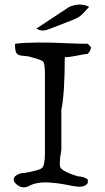

<svg xmlns="http://www.w3.org/2000/svg" viewBox="-20 -825 461 842"><path d="M186 -694Q160 -686 140 -700L284 -795Q331 -815 371 -795Q341 -761 328 -752Q312 -742 290 -734Q241 -715 215 -705Q189 -695 186 -694ZM104 -8Q76 5 51 -18L46 -23Q40 -31 40 -37Q40 -44 43 -48L46 -52Q63 -67 90 -67Q152 -78 164 -88Q177 -100 177 -150V-502Q177 -545 169 -555Q161 -563 118 -574Q104 -579 84 -580Q57 -581 51 -594Q45 -608 46 -633Q84 -638 144 -638.5Q204 -639 284 -635Q309 -634 329 -633.5Q349 -633 365 -633L379 -618Q379 -611 375.5 -604Q372 -597 368 -593L365 -589Q361 -589 346.5 -586.5Q332 -584 306 -579Q295 -577 284.5 -575.5Q274 -574 264 -574Q264 -416 249 -342V-168Q238 -105 245 -91Q252 -76 299 -59Q303 -58 308.5 -56Q314 -54 321 -52Q351 -50 365 -38V-23Q354 -3 317 -7Q313 -8 311 -8Q309 -8 307 -8Q197 -31 149 -23Q124 -19 104 -8Z"/></svg>

Font: New Tegomin
Style: Regular
Weight: 400
Designer: Kyosuke Nagai
Version: Version 1.000